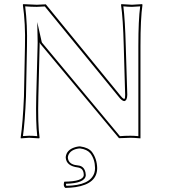

<svg xmlns="http://www.w3.org/2000/svg" viewBox="-20 -668 820 931"><path d="M101.1 -444.8Q104 -553.2 90.8 -645L92.8 -647.9Q94.2 -647.9 158.2 -645Q158.2 -645 202.1 -647L564.9 -203.1Q583 -180.7 585.9 -192.9Q586.9 -198.7 586.9 -208L580.1 -444.8Q576.7 -577.6 566.9 -645L568.8 -647.9Q570.3 -647.9 620.1 -645L668.9 -647.9L670.9 -645Q661.1 -578.1 661.1 -444.8V2.9Q627.4 0 612.8 0Q602.1 0 587.9 1Q570.8 2 557.1 2L175.8 -455.1Q173.3 -459 172.4 -463.4Q172.4 -453.6 171.9 -439L166 -200.2Q162.6 -66.9 171.9 0L169.9 2.9Q168.5 2.9 121.1 0L81.1 2.9L80.1 0Q90.8 -71.8 96.2 -200.2ZM298.8 97.2V92.8Q302.7 58.6 343.8 45.9Q353.5 43 362.8 42H369.1Q408.7 47.4 425.8 68.8Q450.2 101.6 451.2 147Q451.2 223.1 346.7 239.3Q322.8 242.7 296.9 243.2Q286.1 235.8 290.5 216.8Q291.5 214.4 292 212.9Q383.8 211.9 386.2 181.2Q386.2 149.4 360.4 144.5Q358.4 144 357.9 144Q302.2 137.2 298.8 97.2ZM110.8 -444.8 106 -199.7Q101.1 -78.6 91.3 -8.3Q106.9 -9.8 121.1 -9.8Q139.6 -9.8 160.6 -7.8Q152.8 -74.7 155.8 -200.2L162.1 -439.5Q162.6 -454.6 162.6 -462.9L160.6 -561L182.1 -465.3Q183.1 -462.9 183.6 -461.4L561.5 -7.8Q572.3 -7.8 586.4 -9.3Q602.1 -10.3 612.8 -9.8Q628.9 -9.8 650.9 -7.8V-444.8Q650.9 -570.8 659.7 -637.2Q636.2 -635.3 620.1 -634.8Q601.6 -634.8 578.1 -637.2Q586.4 -570.3 589.8 -445.3L597.2 -208.5Q596.7 -179.7 582 -177.7Q570.3 -179.7 557.1 -196.8L197.3 -636.7Q163.1 -635.3 158.2 -634.8Q131.3 -634.8 102.1 -637.2Q113.3 -547.4 110.8 -444.8ZM309.1 96.7Q311.5 124.5 342.8 131.8Q350.6 133.3 358.9 134.3Q387.7 137.2 394.5 168.5Q395.5 174.8 396 181.2Q394 220.7 299.8 223.1Q299.8 229 301.8 232.9Q417.5 231.4 437.5 170.4Q440.9 159.2 440.9 147Q440.4 104.5 418 75.2Q401.9 56.2 368.7 51.8H363.8Q320.8 57.1 310.5 86.9Q309.6 90.8 309.1 93.8Z"/></svg>

Font: Linux Biolinum Outline O
Style: Bold
Weight: 700
Designer: Philipp H. Poll
Foundry: Philipp H. Poll
Version: Version 0.9.2